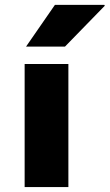

<svg xmlns="http://www.w3.org/2000/svg" viewBox="-20 -760 446 780"><path d="M80.1 -500H257.8V0H80.1ZM85.9 -570.8 203.1 -740.2H403.8L405.8 -736.8L244.1 -570.8Z"/></svg>

Font: Messapia Bold
Style: Regular
Weight: 400
Designer: Luca Marsano
Foundry: Collletttivo
Version: Version 1.000;FEAKit 1.0